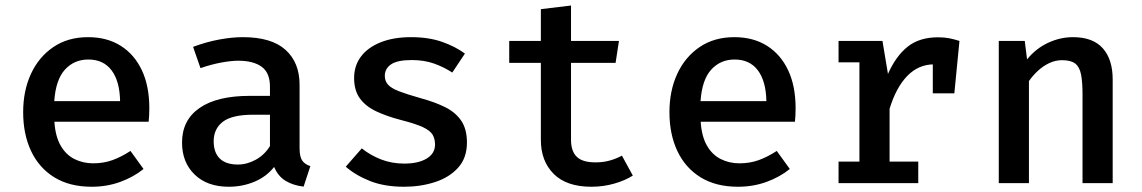

<svg xmlns="http://www.w3.org/2000/svg" viewBox="-20 -680 4240 713"><path d="M182 -228Q185.5 -174 205 -139.8Q224.5 -105.5 256.2 -89.5Q288 -73.5 326 -73.5Q365 -73.5 398 -85.5Q431 -97.5 464.5 -119.5L513 -52.5Q476 -22.5 426.5 -4.5Q377 13.5 320.5 13.5Q238.5 13.5 181.8 -21.5Q125 -56.5 95.5 -119Q66 -181.5 66 -263.5Q66 -343 95 -405.8Q124 -468.5 178 -505.2Q232 -542 307 -542Q377.5 -542 428.2 -510Q479 -478 506.8 -419.2Q534.5 -360.5 534.5 -278Q534.5 -264.5 533.8 -251.2Q533 -238 532 -228ZM308 -459Q255.5 -459 221.2 -421.5Q187 -384 181.5 -304.5H426Q424.5 -379 394.2 -419Q364 -459 308 -459Z M1092.5 -129.5Q1092.5 -98.5 1102 -84.2Q1111.5 -70 1132.5 -63L1107.5 13Q1068.5 8.5 1040.5 -8.5Q1012.5 -25.5 998 -60Q969 -23.5 924.5 -5Q880 13.5 829.5 13.5Q749.5 13.5 702.8 -31.8Q656 -77 656 -150.5Q656 -234 721 -279Q786 -324 907 -324H982.5V-358.5Q982.5 -409.5 951.8 -432Q921 -454.5 865 -454.5Q839 -454.5 802 -447.8Q765 -441 724.5 -427L697 -506Q746.5 -524.5 794 -533.2Q841.5 -542 882 -542Q988 -542 1040.2 -495Q1092.5 -448 1092.5 -365ZM863.5 -69Q897.5 -69 930 -87Q962.5 -105 982.5 -137.5V-254H920.5Q841.5 -254 807.5 -227.8Q773.5 -201.5 773.5 -155.5Q773.5 -113.5 796.2 -91.2Q819 -69 863.5 -69Z M1481 -72.5Q1533.5 -72.5 1564.5 -91.2Q1595.5 -110 1595.5 -143Q1595.5 -164.5 1586.5 -179.8Q1577.5 -195 1550.5 -207.8Q1523.5 -220.5 1468.5 -234.5Q1416.5 -248 1377.2 -266.5Q1338 -285 1316.5 -314.5Q1295 -344 1295 -390.5Q1295 -436 1320.5 -470Q1346 -504 1393.8 -523Q1441.5 -542 1506 -542Q1572.5 -542 1622 -524.5Q1671.5 -507 1706.5 -481L1659.5 -410.5Q1628.5 -431 1591.8 -444Q1555 -457 1509 -457Q1455.5 -457 1432.2 -441Q1409 -425 1409 -398.5Q1409 -379 1420.8 -365.8Q1432.5 -352.5 1461.5 -341.2Q1490.5 -330 1543.5 -315Q1595 -301 1633.2 -282Q1671.5 -263 1692.8 -231.8Q1714 -200.5 1714 -150.5Q1714 -93.5 1681.2 -57.2Q1648.5 -21 1595.2 -3.8Q1542 13.5 1481 13.5Q1407.5 13.5 1354 -7.8Q1300.5 -29 1264 -61L1323.5 -129Q1354.5 -104 1394.5 -88.2Q1434.5 -72.5 1481 -72.5Z M2330 -28Q2301 -9.5 2260.5 2Q2220 13.5 2176 13.5Q2084 13.5 2036.2 -34.2Q1988.5 -82 1988.5 -160V-446.5H1871V-528H1988.5V-646L2100.5 -659.5V-528H2278.5L2266 -446.5H2100.5V-161Q2100.5 -118.5 2121.8 -97.8Q2143 -77 2191.5 -77Q2220.5 -77 2245 -84Q2269.5 -91 2289.5 -102Z M2582 -228Q2585.5 -174 2605 -139.8Q2624.5 -105.5 2656.2 -89.5Q2688 -73.5 2726 -73.5Q2765 -73.5 2798 -85.5Q2831 -97.5 2864.5 -119.5L2913 -52.5Q2876 -22.5 2826.5 -4.5Q2777 13.5 2720.5 13.5Q2638.5 13.5 2581.8 -21.5Q2525 -56.5 2495.5 -119Q2466 -181.5 2466 -263.5Q2466 -343 2495 -405.8Q2524 -468.5 2578 -505.2Q2632 -542 2707 -542Q2777.5 -542 2828.2 -510Q2879 -478 2906.8 -419.2Q2934.5 -360.5 2934.5 -278Q2934.5 -264.5 2933.8 -251.2Q2933 -238 2932 -228ZM2708 -459Q2655.5 -459 2621.2 -421.5Q2587 -384 2581.5 -304.5H2826Q2824.5 -379 2794.2 -419Q2764 -459 2708 -459Z M3094 0V-80H3171.5V-448.5H3094V-528H3257L3277.5 -405.5Q3307 -472 3350.8 -506.8Q3394.5 -541.5 3463.5 -541.5Q3487 -541.5 3505.8 -537.8Q3524.5 -534 3543 -528L3509.5 -432Q3493.5 -436.5 3479.5 -438.8Q3465.5 -441 3448.5 -441Q3391 -441 3349.2 -398Q3307.5 -355 3283.5 -276V-80H3390V0ZM3444 -333.5V-463.5L3458 -528H3543L3524 -333.5Z M3689 0V-528H3785.5L3794 -459.5Q3827 -500 3872 -521Q3917 -542 3964.5 -542Q4038.5 -542 4075.2 -500.8Q4112 -459.5 4112 -385V0H4000V-329.5Q4000 -375.5 3994.5 -403.5Q3989 -431.5 3972.8 -444Q3956.5 -456.5 3924.5 -456.5Q3899 -456.5 3876 -445.5Q3853 -434.5 3834 -416.8Q3815 -399 3801 -379V0Z"/></svg>

Font: Fira Code Light Medium
Style: Regular
Weight: 500
Monospace: yes
Version: Version 5.002